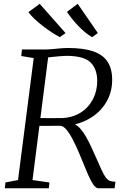

<svg xmlns="http://www.w3.org/2000/svg" viewBox="-20 -1008 672 1028"><path d="M6 0 9 -31 76.5 -44 160.5 -697 94 -708 97.5 -743H216.5Q237.5 -743 258.8 -745Q280 -747 301.8 -749Q323.5 -751 345.5 -751Q427 -751 478.8 -733.2Q530.5 -715.5 555.2 -678.5Q580 -641.5 580.5 -584Q581.5 -521.5 553.8 -469.5Q526 -417.5 474.8 -383Q423.5 -348.5 353.5 -336L363 -344.5Q384 -346.5 403.8 -326Q423.5 -305.5 440.8 -275.2Q458 -245 471.5 -214.8Q485 -184.5 493.5 -166Q512 -124 524 -98Q536 -72 546 -58.2Q556 -44.5 567.8 -39.8Q579.5 -35 598 -35L593.5 0H506Q498 0 488.2 -9.5Q478.5 -19 465.8 -43Q453 -67 436 -110Q419.5 -150.5 402.8 -190Q386 -229.5 369 -262.2Q352 -295 335 -314.8Q318 -334.5 301.5 -334.5Q299.5 -334.5 284 -334.5Q268.5 -334.5 247.8 -334.2Q227 -334 207 -334Q187 -334 175.5 -334.5L182.5 -376Q194 -376 214 -375.8Q234 -375.5 255.8 -375.5Q277.5 -375.5 294.5 -375.8Q311.5 -376 316.5 -376Q359.5 -378.5 394 -395.2Q428.5 -412 452.2 -439.5Q476 -467 488.5 -502.5Q501 -538 500.5 -578.5Q499 -642.5 462.5 -675.8Q426 -709 335 -709Q324 -709 300 -707Q276 -705 253.2 -702.5Q230.5 -700 222 -697.5L241.5 -730L154 -44L244.5 -31L241.5 0ZM504 -831 473.5 -809Q454.5 -819.5 435.2 -835.5Q416 -851.5 398.2 -870.2Q380.5 -889 365 -908.2Q349.5 -927.5 338.5 -944.5L396 -987.5ZM331 -831 300.5 -809Q280.5 -819.5 256.5 -835.2Q232.5 -851 208.5 -869.5Q184.5 -888 164.2 -907.2Q144 -926.5 132 -943L192.5 -987.5Z"/></svg>

Font: Merriweather 48pt Light
Style: Italic
Weight: 300
Italic angle: -7.8°
Version: Version 2.101